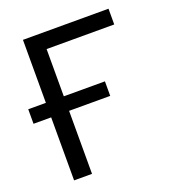

<svg xmlns="http://www.w3.org/2000/svg" viewBox="-136 -831 847 934"><g transform="rotate(-20 288.0 -364.0)"><path d="M530.8 -727.5V-646H180.7V0H87.9V-727.5ZM-3.4 -326.2V-401.4H393.6V-326.2Z"/></g></svg>

Font: Inter-Regular
Style: Regular
Weight: 400
Designer: Rasmus Andersson
Foundry: rsms
Version: Version 4.000;git-a52131595